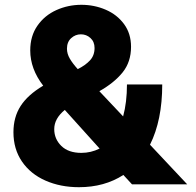

<svg xmlns="http://www.w3.org/2000/svg" viewBox="-20 -770 818 800"><path d="M760 -2H530L494 -41Q415 10 309 10Q232 10 169.5 -17.5Q107 -45 71.5 -97Q36 -149 36 -219Q36 -282 66 -328.5Q96 -375 160 -413Q106 -483 106 -560Q106 -620 136 -663Q166 -706 215 -728Q264 -750 319 -750Q373 -750 420.5 -729.5Q468 -709 497 -669.5Q526 -630 526 -575Q526 -512 491 -468.5Q456 -425 394 -390L493 -285Q509 -344 509 -418H656Q656 -269 605 -167ZM259 -567Q259 -546 271 -525.5Q283 -505 304 -482Q336 -498 355 -518.5Q374 -539 374 -570Q374 -596 357 -611.5Q340 -627 317 -627Q294 -627 276.5 -611Q259 -595 259 -567ZM395 -151 250 -312Q206 -276 206 -232Q206 -191 235.5 -162Q265 -133 319 -133Q359 -133 395 -151Z"/></svg>

Font: Be Vietnam Black
Style: Regular
Weight: 900
Designer: Lam Bao; Tony Le; Vietanh Nguyen
Foundry: Yellow Type Foundry
Version: Version 5.000